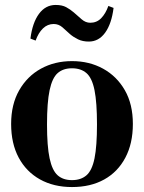

<svg xmlns="http://www.w3.org/2000/svg" viewBox="-20 -742 582 776"><path d="M271 14Q197 14 141.5 -17Q86 -48 55.5 -105Q25 -162 25 -241Q25 -320 57.5 -377Q90 -434 145.5 -464.5Q201 -495 271 -495Q341 -495 396.5 -464.5Q452 -434 484.5 -377.5Q517 -321 517 -241Q517 -162 486.5 -104.5Q456 -47 401 -16.5Q346 14 271 14ZM271 -14Q307 -14 329.5 -33.5Q352 -53 362 -102Q372 -151 372 -239Q372 -328 362 -377.5Q352 -427 329.5 -446.5Q307 -466 271 -466Q235 -466 213 -446.5Q191 -427 180.5 -377.5Q170 -328 170 -239Q170 -151 180.5 -102Q191 -53 213 -33.5Q235 -14 271 -14ZM103 -586Q111 -650 137.5 -686Q164 -722 205 -722Q231 -722 247.5 -713Q264 -704 278 -692Q294 -678 310 -664Q326 -650 345 -650Q371 -650 389 -668.5Q407 -687 418 -718L439 -710Q431 -646 405 -610Q379 -574 339 -574Q314 -574 295.5 -583Q277 -592 263 -604Q248 -618 232.5 -631.5Q217 -645 197 -645Q172 -645 153.5 -627Q135 -609 124 -578Z"/></svg>

Font: DeepMind Serif Text
Style: Regular
Weight: 400
Designer: Frank Grießhammer / Modifications: Colophon Foundry
Foundry: Colophon Foundry
Version: Version 5.003; ttfautohint (v1.8.2)